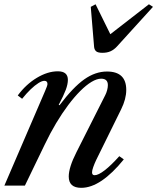

<svg xmlns="http://www.w3.org/2000/svg" viewBox="-32 -868 735 898"><path d="M348 10.5Q289.5 10.5 289.5 -42.5Q289.5 -85 325.5 -156L460 -422.5Q465.5 -433 469 -446Q472.5 -459 472.5 -470Q472.5 -500 441 -500Q421 -500 396 -485Q371 -470 343.5 -442.5Q316 -415 287.2 -376.8Q258.5 -338.5 230.5 -291.8Q202.5 -245 177 -191.5L84.5 0H-11.5L178.5 -441.5Q190 -467.5 190 -475Q190 -490 175.5 -490Q164.5 -490 147.8 -479.5Q131 -469 111.2 -450Q91.5 -431 71.5 -406L51 -421.5Q89.5 -473.5 140.2 -504Q191 -534.5 238.5 -534.5Q285.5 -534.5 285.5 -494.5Q285.5 -474.5 275.8 -448.2Q266 -422 242.5 -377.5L246.5 -376Q310 -460 362 -496.8Q414 -533.5 468.5 -533.5Q558.5 -533.5 558.5 -447.5Q558.5 -405 534.5 -356.5L418 -120Q409.5 -102 404 -86.2Q398.5 -70.5 398.5 -62Q398.5 -48.5 410.5 -48.5Q428 -48.5 458 -71.8Q488 -95 526 -137.5L547 -122.5Q494 -57 444 -23.2Q394 10.5 348 10.5ZM447 -621Q425.5 -621 417.2 -628.5Q409 -636 408 -650L392.5 -836L415 -848L484 -708L664.5 -848L683.5 -836L514.5 -650Q501 -635.5 485 -628.2Q469 -621 447 -621Z"/></svg>

Font: Libre Caslon Text
Style: Italic
Weight: 400
Italic angle: -22.583°
Designer: Pablo Impallari, Rodrigo Fuenzalida, Katja Schimmel
Foundry: Pablo Impallari, Rodrigo Fuenzalida
Version: Version 2.000